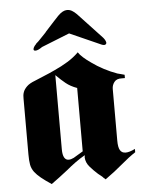

<svg xmlns="http://www.w3.org/2000/svg" viewBox="-52 -751 601 809"><g transform="rotate(-5 248.0 -346.5)"><path d="M291 -528Q298 -517 312 -504.5Q326 -492 345 -479Q367 -463 394.5 -448.5Q422 -434 450 -424Q458 -422 465.5 -420Q473 -418 480 -416V-402H467Q445 -403 435 -390Q425 -377 425 -361V-142Q425 -114 432.5 -101.5Q440 -89 456 -89Q464 -89 474 -92Q484 -95 496 -101V-87Q467 -68 435 -40.5Q403 -13 362 16L358 12Q357 11 355 10Q350 4 344 -0.5Q338 -5 332 -10Q314 -26 298.5 -44Q283 -62 282 -84V-86Q282 -87 283 -89V-93Q262 -81 242 -66.5Q222 -52 203 -36Q185 -22 168 -9Q151 4 134 16Q107 -2 90.5 -15.5Q74 -29 64 -42Q53 -57 50 -74Q47 -91 47 -117V-353Q47 -359 47.5 -366Q48 -373 51 -381Q55 -392 66.5 -403.5Q78 -415 102 -424Q120 -432 142.5 -441Q165 -450 188 -461Q217 -474 244 -490.5Q271 -507 291 -527ZM189 -126Q189 -103 195.5 -91.5Q202 -80 214 -80Q219 -80 224.5 -81.5Q230 -83 236 -86L276 -110V-378Q248 -388 229 -403.5Q210 -419 193 -436L189 -440ZM120 -579Q129 -586 140 -598Q151 -610 163 -622Q164 -623 164.5 -624Q165 -625 166 -626Q186 -648 202.5 -666Q219 -684 223 -688Q234 -699 243.5 -704Q253 -709 262 -709Q273 -709 282.5 -703.5Q292 -698 302 -688L404 -579Q409 -573 411.5 -568Q414 -563 415 -558Q415 -551 408.5 -549Q402 -547 388 -554L262 -610L144 -563Q134 -556 127 -553Q120 -550 115 -550Q111 -550 109 -551.5Q107 -553 107 -556Q107 -560 110 -565.5Q113 -571 120 -578Z"/></g></svg>

Font: Fette UNZ Fraktur
Style: Regular
Weight: 900
Foundry: UNZ1 Extensions by Catfonts.de
Version: Version 0.000 2012 initial release